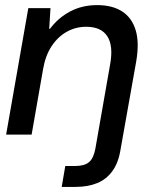

<svg xmlns="http://www.w3.org/2000/svg" viewBox="-20 -528 597 753"><path d="M4 0 91 -496H178L173 -415H176Q208 -458 255 -483Q302 -508 361 -508Q420 -508 458.5 -483.5Q497 -459 512 -410Q527 -361 514 -286L453 57Q445 109 421.5 142Q398 175 361.5 190Q325 205 276 205H222L236 123H275Q311 123 329 108Q347 93 354 55L412 -276Q425 -348 401 -385.5Q377 -423 318 -423Q277 -423 242 -403.5Q207 -384 182.5 -347Q158 -310 149 -257L104 0Z"/></svg>

Font: DM Sans 36pt Medium
Style: Italic
Weight: 500
Italic angle: -10°
Designer: Colophon Foundry, Jonny Pinhorn
Foundry: Colophon Foundry
Version: Version 4.004;gftools[0.9.30]